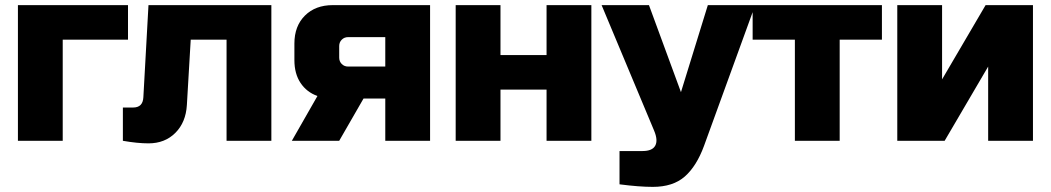

<svg xmlns="http://www.w3.org/2000/svg" viewBox="-20 -550 4105 750"><path d="M480 -530V-395H225V0H50V-530Z M560 10Q517 10 460 0V-130H500Q538 -130 540 -170L560 -530H1040V0H865V-395H725L710 -140Q706 -72 665 -31Q624 10 560 10Z M1660 -530V0H1485V-165H1400L1305 0H1120L1220 -175Q1178 -190 1154 -226Q1130 -262 1130 -315V-380Q1130 -448 1171 -489Q1212 -530 1280 -530ZM1340 -405Q1325 -405 1315 -395Q1305 -385 1305 -370V-325Q1305 -310 1315 -300Q1325 -290 1340 -290H1485V-405Z M2115 -335V-530H2290V0H2115V-200H1935V0H1760V-530H1935V-335Z M2530 180Q2477 180 2400 170V40H2490Q2528 40 2539.5 19Q2551 -2 2535 -40L2330 -530H2515L2640 -190L2745 -530H2930L2730 20Q2701 99 2655 139.5Q2609 180 2530 180Z M3260 -395V0H3085V-395H2920V-530H3425V-395Z M3830 -530H4015V0H3840V-290L3670 0H3485V-530H3660V-240Z"/></svg>

Font: Russo One
Style: Regular
Weight: 400
Designer: Jovanny lemonad
Foundry: Jovanny Lemonad
Version: Version 1.001